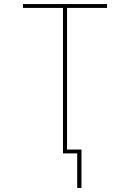

<svg xmlns="http://www.w3.org/2000/svg" viewBox="-20 -755 640 945"><path d="M360 170V0H290V-716H93V-735H507V-716H310V-19H381V170Z"/></svg>

Font: Iosevka Thin Extended
Style: Regular
Weight: 100
Width: 7
Monospace: yes
Designer: Belleve Invis
Foundry: Belleve Invis
Version: Version 32.5.0; ttfautohint (v1.8.4)